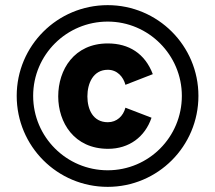

<svg xmlns="http://www.w3.org/2000/svg" viewBox="-20 -722 836 747"><path d="M399 5C594 5 752 -153 752 -349C752 -544 594 -702 399 -702C203 -702 45 -544 45 -349C45 -153 203 5 399 5ZM109 -349C109 -509 239 -638 399 -638C558 -638 687.5 -508 687.5 -349C687.5 -189 559 -59.5 399 -59.5C239 -59.5 109 -189 109 -349ZM206.5 -347C206.5 -246 268 -143 400.5 -143C482 -143 544 -189 569.5 -264L468 -303C459.5 -270.5 434.5 -246.5 399.5 -246.5C341.5 -246.5 320 -297 320 -347C320 -397 342 -450.5 399.5 -450.5C436 -450.5 460 -423 468 -392L574.5 -433.5C544 -514 481 -553 399.5 -553C268.5 -553 206.5 -451 206.5 -347Z"/></svg>

Font: HK Grotesk ExtraBold
Style: Italic
Weight: 800
Italic angle: -16°
Designer: Alfredo Marco Pradil
Foundry: Hanken Design Co.
Version: Version 3.001;FEAKit 1.0